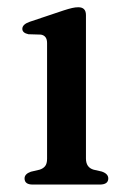

<svg xmlns="http://www.w3.org/2000/svg" viewBox="-20 -496 344 516"><path d="M211 -455.5V-70Q211 -46 231.5 -40L253.5 -35Q271 -29 271 -16.5Q271 0 248 0H68Q46 0 46 -16.5Q46 -28.5 63 -34.5L86.5 -40Q96 -43 101.2 -49.5Q106.5 -56 106.5 -69.5V-380.5Q106.5 -400 90 -403L56.5 -404Q40 -407.5 40 -418.5Q40 -430.5 60 -437.5L151 -468Q165 -472.5 173.8 -474.5Q182.5 -476.5 190.5 -476.5Q211 -476.5 211 -455.5Z"/></svg>

Font: Fraunces 9pt
Style: Regular
Weight: 400
Version: Version 1.000;[b76b70a41]